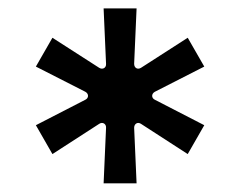

<svg xmlns="http://www.w3.org/2000/svg" viewBox="-20 -747 562 449"><path d="M222.3 -318.2H299.4L293.7 -448.2C293.7 -457.4 301.8 -462.7 309.7 -457.4L419 -386.7L457.7 -454.2L342 -513.8C333.8 -517.8 333.8 -527.7 342 -532.3L457.7 -591.3L419 -658.7L309.7 -588.4C301.8 -583.5 293.7 -588.1 293.7 -597.7L299.4 -727.3H222.3L228 -597.7C228.7 -588.1 219.8 -583.5 212 -588.4L102.6 -658.7L63.9 -591.3L179.7 -532.3C187.9 -527.7 187.9 -517.8 179.7 -513.8L63.9 -454.2L102.6 -386.7L212 -457.4C219.8 -462.7 228.7 -457.4 228 -448.2Z"/></svg>

Font: RA Harald Medium
Style: Regular
Weight: 500
Designer: Rasmus Andersson
Foundry: rsms
Version: Version 3.000;hotconv 1.0.109;makeotfexe 2.5.65596